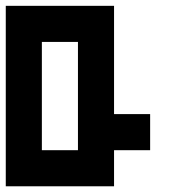

<svg xmlns="http://www.w3.org/2000/svg" viewBox="-20 -445 613 665"><path d="M250 75.2V-299.8H125V75.2ZM0 200.2V-424.8H375V-49.8H500V75.2H375V200.2Z"/></svg>

Font: Ishtika
Style: Block
Weight: 400
Designer: Kailash Nadh
Version: Version 2.3